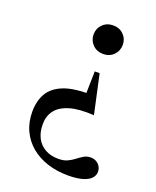

<svg xmlns="http://www.w3.org/2000/svg" viewBox="-131 -521 692 850"><g transform="rotate(20 215.0 -96.5)"><path d="M292.5 250Q240.5 250 196 235.8Q151.5 221.5 118.2 194Q85 166.5 66.5 127Q48 87.5 48 37.5Q48 -12 69 -48.5Q90 -85 139.2 -104.2Q188.5 -123.5 274.5 -121L243.5 -57L247 -223.5H270L310 -40Q239.5 -44.5 195.5 -31.2Q151.5 -18 131 9Q110.5 36 110.5 74.5Q110.5 113 125 140Q139.5 167 165.8 181.2Q192 195.5 227 195.5Q252.5 195.5 270 187.2Q287.5 179 301.5 168Q315.5 157 329.5 148.8Q343.5 140.5 361.5 140.5Q376 140.5 387.5 147Q399 153.5 405.8 164.8Q412.5 176 412.5 190Q412.5 207.5 399.2 221.2Q386 235 359.2 242.5Q332.5 250 292.5 250ZM255 -308.5Q225 -308.5 205.5 -328.2Q186 -348 186 -376Q186 -404 205.5 -423.5Q225 -443 255 -443Q285 -443 304.2 -423.5Q323.5 -404 323.5 -376Q323.5 -348 304.2 -328.2Q285 -308.5 255 -308.5Z"/></g></svg>

Font: Newsreader 24pt Medium
Style: Regular
Weight: 500
Designer: Hugues Gentile
Foundry: Production Type
Version: Version 1.003